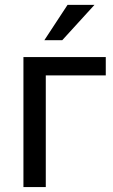

<svg xmlns="http://www.w3.org/2000/svg" viewBox="-20 -760 459 780"><path d="M160.2 -596.7H232.9L363.8 -740.2H254.4ZM409.7 -528.3H75.2V0H166V-453.6H409.7Z"/></svg>

Font: Roboto
Style: Regular
Weight: 400
Designer: Google
Version: Version 2.137; 2017